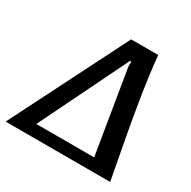

<svg xmlns="http://www.w3.org/2000/svg" viewBox="-200 -798 933 940"><g transform="rotate(30 266.5 -328.0)"><path d="M433 -656Q443 -549 467 -402.5Q491 -256 540 0H-51L280 -656ZM412 -65 335 -532V-562H328L85 -65Z"/></g></svg>

Font: Sansita SW
Style: Italic
Weight: 400
Italic angle: -11°
Designer: Pablo Cosgaya
Foundry: Omnibus-Type
Version: Version 1.000